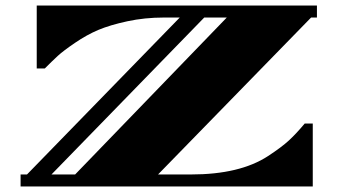

<svg xmlns="http://www.w3.org/2000/svg" viewBox="-20 -670 1213 690"><path d="M1119 -607H1098L548 -43H666Q842 -43 943 -109Q992 -141 1018.5 -165.5Q1045 -190 1075 -226H1104V0H54V-43H77L626 -607H569Q500 -607 437.5 -593.5Q375 -580 333.5 -562.5Q292 -545 249.5 -516Q207 -487 187.5 -469Q168 -451 141 -424H112V-650H1119ZM795 -607H714L165 -43H250Z"/></svg>

Font: Diplomata SC
Style: Regular
Weight: 400
Width: 7
Designer: Eduardo Rodriguez Tunni
Foundry: Eduardo Rodriguez Tunni
Version: Version 1.001